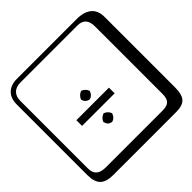

<svg xmlns="http://www.w3.org/2000/svg" viewBox="-361 -952 1362 1362"><g transform="rotate(-45 320.0 -271.0)"><path d="M227.1 -326.2V-329.1Q239.3 -358.9 270 -371.1H272Q302.7 -359.9 314 -329.1V-326.2Q301.8 -293 272 -285.2H270Q235.8 -293 227.1 -326.2ZM227.1 -102.1V-105Q238.3 -133.8 270 -146H272Q302.7 -134.8 314 -105V-102.1Q301.8 -67.9 272 -60.1H270Q251 -64 241.5 -73.5Q231.9 -83 227.1 -102.1ZM426.8 -248V-190.9H100.1V-248ZM8.8 -717.8Q-36.1 -717.8 -60.1 -693.8Q-84 -669.9 -84 -625V53.2Q-84 136.2 8.8 136.2H581.1Q626 136.2 645 117.2Q664.1 98.1 664.1 53.2V-625Q664.1 -717.8 581.1 -717.8ZM759.8 84Q759.8 152.8 733.4 182.4Q707 211.9 641.1 211.9H8.8Q-59.1 211.9 -89.6 181.4Q-120.1 150.9 -120.1 84V-625Q-120.1 -687 -85.9 -720.5Q-51.8 -753.9 8.8 -753.9H610.8Q680.7 -753.9 720.2 -721.9Q759.8 -689.9 759.8 -625Z"/></g></svg>

Font: Linux Biolinum Keyboard O
Style: Regular
Weight: 700
Designer: Philipp H. Poll
Foundry: Philipp H. Poll
Version: Version 0.6.1